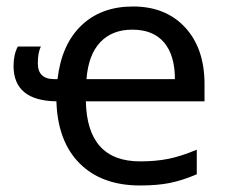

<svg xmlns="http://www.w3.org/2000/svg" viewBox="-20 -565 705 595"><path d="M390.1 -473.1Q327.6 -473.1 290.8 -434.3Q253.9 -395.5 248 -319.8H522Q522 -394 488.3 -433.6Q454.6 -473.1 390.1 -473.1ZM414.1 9.8Q295.4 9.8 227.1 -58.3Q158.7 -126.5 154.8 -251Q22 -252.9 22 -360.8Q22 -395.5 35.2 -420.9H106.9Q97.2 -402.8 97.2 -369.1Q97.2 -319.8 147.9 -319.8H158.2Q170.9 -427.7 232.4 -486.3Q293.9 -544.9 392.1 -544.9Q493.7 -544.9 553.7 -480Q613.8 -415 613.8 -304.2V-251H246.1Q250 -64.9 414.1 -64.9Q462.9 -64.9 502 -72.8Q541 -80.6 589.8 -101.1V-24.9Q545.4 -5.9 506.3 2Q467.3 9.8 414.1 9.8Z"/></svg>

Font: NotoSans
Style: Regular
Weight: 400
Designer: Monotype Design team
Foundry: Monotype Imaging Inc.
Version: Version 1.04; ttfautohint (v1.4.1)